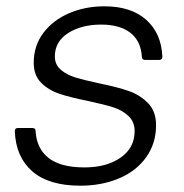

<svg xmlns="http://www.w3.org/2000/svg" viewBox="-20 -579 583 609"><path d="M27 -163Q27 -173 37 -173H83Q93 -173 93 -163Q96 -108 134 -78Q172 -48 248 -48Q318 -48 362.5 -79Q407 -110 407 -163Q407 -193 387 -211.5Q367 -230 338 -239Q309 -248 258 -259Q203 -270 168.5 -281.5Q134 -293 110.5 -316.5Q87 -340 87 -380Q87 -434 117.5 -474.5Q148 -515 199 -537Q250 -559 311 -559Q396 -559 444 -516Q492 -473 495 -399Q495 -389 485 -389H440Q430 -389 430 -399Q427 -449 393.5 -475Q360 -501 301 -501Q238 -501 196 -474Q154 -447 154 -400Q154 -374 172.5 -358Q191 -342 218.5 -333.5Q246 -325 293 -315Q352 -303 388 -290.5Q424 -278 449.5 -252Q475 -226 475 -182Q475 -124 443.5 -80Q412 -36 357 -13Q302 10 235 10Q135 10 82.5 -35.5Q30 -81 27 -163Z"/></svg>

Font: Open Sauce Two Light Italic
Style: Regular
Weight: 300
Italic angle: -10°
Designer: Alfredo Marco Pradil
Foundry: Creative Sauce Fz LLC
Version: Version 1.477